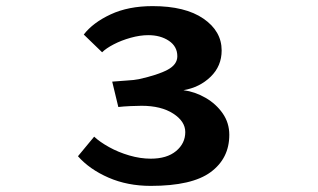

<svg xmlns="http://www.w3.org/2000/svg" viewBox="-20 -595 1040 628"><path d="M288 -148Q306 -131 336.5 -114Q367 -97 403 -86.5Q439 -76 473 -76Q526 -76 556 -101Q586 -126 586 -163Q586 -198 546.5 -223.5Q507 -249 443 -249Q430 -249 407 -248Q384 -247 367 -245L347 -328Q367 -330 393.5 -331.5Q420 -333 434 -336Q497 -350 528.5 -367Q560 -384 560 -411Q560 -443 532.5 -461.5Q505 -480 465 -480Q438 -480 407.5 -471.5Q377 -463 352 -450Q327 -437 314 -424L254 -482Q284 -521 342 -548Q400 -575 479 -575Q586 -575 645.5 -534Q705 -493 705 -430Q705 -379 669 -344Q633 -309 580 -300Q618 -295 652.5 -275Q687 -255 708.5 -224Q730 -193 730 -154Q730 -77 669 -32Q608 13 473 13Q397 13 335 -14Q273 -41 235 -84Z"/></svg>

Font: RocknRoll One
Style: Regular
Weight: 400
Designer: Fontworks Inc.
Foundry: Fontworks Inc.
Version: Version 1.100